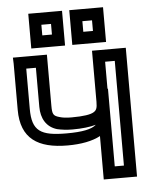

<svg xmlns="http://www.w3.org/2000/svg" viewBox="-52 -726 603 793"><g transform="rotate(-5 250.0 -329.5)"><path d="M210 -128C266 -128 313 -137 346 -155V0V25H371H459H484V0V-484V-509H459H369H344V-484V-297C344 -271 340 -262 328 -255C315 -247 286 -242 236 -242C214 -242 199 -244 186 -248C161 -255 157 -262 157 -297V-484V-509H132H42H16L17 -484V-292C17 -173 87 -128 210 -128ZM394 -347V-459H434V-25H396V-222V-347H394ZM210 -178C102 -178 67 -200 67 -292V-459H107V-297C107 -249 128 -212 172 -199C189 -195 211 -192 236 -192C275 -192 309 -196 333 -203C314 -186 276 -178 210 -178ZM235 -565V-659V-684H210H120H95V-659V-565V-540H120H210H235V-565ZM185 -590H145V-634H185V-590ZM405 -565V-659V-684H380H290H265V-659V-565V-540H290H380H405V-565ZM355 -590H315V-634H355V-590Z"/></g></svg>

Font: Gamestation DisplayOutline
Style: Regular
Weight: 400
Designer: Jonas Hecksher
Foundry: Jonas Hecksher, Playtypeª, e-types AS
Version: Version 1.003